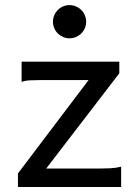

<svg xmlns="http://www.w3.org/2000/svg" viewBox="-20 -743 548 763"><path d="M454.1 -498V-451.7L163.6 -73.2H373.5Q395 -73.2 417.2 -74.2Q439.5 -75.2 461.4 -80.6V0H51.3V-53.7L332 -424.8H141.6Q119.6 -424.8 99.6 -423.8Q79.6 -422.9 65.9 -417.5V-498ZM190.4 -656.7Q190.4 -670.4 195.6 -682.4Q200.7 -694.3 209.7 -703.4Q218.8 -712.4 230.7 -717.5Q242.7 -722.7 256.3 -722.7Q270 -722.7 282 -717.5Q293.9 -712.4 303 -703.4Q312 -694.3 317.1 -682.4Q322.3 -670.4 322.3 -656.7Q322.3 -643.1 317.1 -631.1Q312 -619.1 303 -610.1Q293.9 -601.1 282 -595.9Q270 -590.8 256.3 -590.8Q242.7 -590.8 230.7 -595.9Q218.8 -601.1 209.7 -610.1Q200.7 -619.1 195.6 -631.1Q190.4 -643.1 190.4 -656.7Z"/></svg>

Font: Andika DR AuSIL
Style: Regular
Weight: 400
Designer: Annie Olsen & Victor Gaultney
Foundry: SIL International
Version: Version 0.003